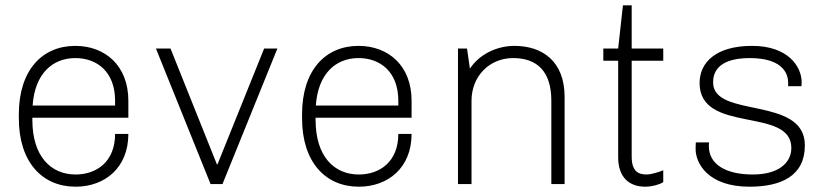

<svg xmlns="http://www.w3.org/2000/svg" viewBox="-20 -694 3132 724"><path d="M464 -189H414C414 -84 344 -36 265 -36C173 -36 102 -103 102 -242V-250H464V-314C464 -447 376 -521 264 -521C138 -521 51 -428 51 -263V-248C51 -83 139 10 265 10C375 10 464 -61 464 -189ZM264 -475C346 -475 414 -423 414 -314V-296H103C111 -416 178 -475 264 -475Z M819 0 1026 -511H976L800 -74H798L623 -511H568L774 0H819Z M1532 -189H1482C1482 -84 1412 -36 1333 -36C1241 -36 1170 -103 1170 -242V-250H1532V-314C1532 -447 1444 -521 1332 -521C1206 -521 1119 -428 1119 -263V-248C1119 -83 1207 10 1333 10C1443 10 1532 -61 1532 -189ZM1332 -475C1414 -475 1482 -423 1482 -314V-296H1171C1179 -416 1246 -475 1332 -475Z M2059 0H2109V-329C2109 -462 2026 -521 1920 -521C1853 -521 1787 -489 1752 -435L1741 -511H1707V0H1758V-314C1758 -406 1825 -475 1915 -475C2005 -475 2059 -425 2059 -314V0Z M2481 -7V-52C2465 -45 2434 -36 2419 -36C2391 -36 2362 -44 2362 -103V-465H2481V-511H2362V-674H2329L2311 -511H2255V-465H2311V-101C2311 -24 2354 10 2413 10C2438 10 2464 3 2481 -7Z M2654 -157H2604C2604 -157 2603 -151 2603 -132C2603 -80 2648 10 2806 10C2925 10 3015 -30 3015 -146C3015 -334 2669 -246 2669 -383C2669 -408 2675 -475 2807 -475C2943 -475 2952 -405 2952 -382V-369H3002C3002 -369 3003 -377 3003 -383C3003 -443 2952 -521 2816 -521C2679 -521 2618 -458 2618 -381C2618 -187 2964 -293 2964 -136C2964 -78 2913 -36 2819 -36C2717 -36 2653 -74 2653 -143C2653 -148 2653 -152 2654 -157Z"/></svg>

Font: ChivoLight
Style: Regular
Weight: 300
Designer: Hector Gatti
Foundry: Omnibus-Type
Version: Version 1.004;PS 001.004;hotconv 1.0.88;makeotf.lib2.5.64775